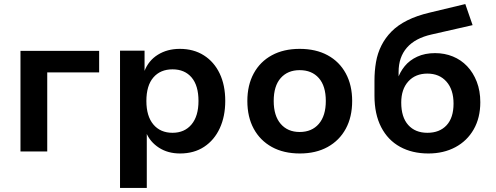

<svg xmlns="http://www.w3.org/2000/svg" viewBox="-20 -747 2444 947"><path d="M81 0V-496H469V-390H213V0Z M572 180V-497H693V-395H692Q712 -448 758.5 -477Q805 -506 867 -506Q935 -506 985.5 -474Q1036 -442 1063.5 -384.5Q1091 -327 1091 -249Q1091 -173 1064 -114.5Q1037 -56 987 -23Q937 10 868 10Q808 10 764 -18.5Q720 -47 701 -93H704V180ZM831 -92Q890 -92 924.5 -133Q959 -174 959 -249Q959 -325 925 -365Q891 -405 831 -405Q771 -405 736.5 -365Q702 -325 702 -249Q702 -174 736.5 -133Q771 -92 831 -92Z M1459 10Q1379 10 1321 -22Q1263 -54 1231.5 -112Q1200 -170 1200 -249Q1200 -327 1231.5 -385Q1263 -443 1321 -474.5Q1379 -506 1458 -506Q1538 -506 1596 -474.5Q1654 -443 1685.5 -385Q1717 -327 1717 -249Q1717 -170 1685.5 -112Q1654 -54 1596 -22Q1538 10 1459 10ZM1458 -96Q1518 -96 1552.5 -136Q1587 -176 1587 -249Q1587 -323 1552.5 -362Q1518 -401 1458 -401Q1399 -401 1364.5 -362Q1330 -323 1330 -249Q1330 -176 1364.5 -136Q1399 -96 1458 -96Z M2093 10Q2013 10 1953 -23Q1893 -56 1860 -120Q1827 -184 1827 -275V-349Q1827 -397 1834.5 -440.5Q1842 -484 1861 -522Q1880 -560 1911 -591.5Q1942 -623 1989 -646.5Q2036 -670 2100 -685L2275 -727L2311 -623L2109 -577Q2028 -559 1987 -512Q1946 -465 1946 -392V-354H1940Q1952 -391 1976 -420.5Q2000 -450 2038 -467.5Q2076 -485 2126 -485Q2173 -485 2213.5 -468.5Q2254 -452 2284 -420.5Q2314 -389 2331.5 -344Q2349 -299 2349 -243Q2349 -166 2316.5 -109Q2284 -52 2226 -21Q2168 10 2093 10ZM2088 -92Q2148 -92 2182.5 -129Q2217 -166 2217 -236Q2217 -305 2182 -344.5Q2147 -384 2088 -384Q2029 -384 1994 -345.5Q1959 -307 1959 -241Q1959 -169 1993.5 -130.5Q2028 -92 2088 -92Z"/></svg>

Font: Nunito Sans 9pt
Style: Bold
Weight: 700
Version: Version 3.101;gftools[0.9.27]